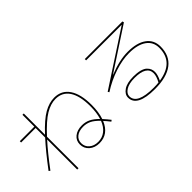

<svg xmlns="http://www.w3.org/2000/svg" viewBox="-29 -1394 2058 2058"><g transform="rotate(-45 1000.0 -365.0)"><path d="M300 -780H320V-458Q433 -579 513.5 -624.5Q594 -670 670 -670Q781 -670 840.5 -582Q900 -494 900 -330Q900 -221 873 -143Q911 -101 938 -66L922 -54Q888 -98 865 -122Q806 20 670 20Q600 20 555 -19.5Q510 -59 510 -120Q510 -178 554 -214Q598 -250 670 -250Q721 -250 764.5 -229.5Q808 -209 857 -160Q880 -234 880 -330Q880 -487 826.5 -568.5Q773 -650 670 -650Q597 -650 516.5 -602Q436 -554 320 -428V50H300V-406Q205 -301 88 -144L72 -156Q202 -329 300 -436V-580H80V-600H300ZM850 -139Q799 -192 758 -211Q717 -230 670 -230Q606 -230 568 -200Q530 -170 530 -120Q530 -67 569 -33.5Q608 0 670 0Q732 0 778 -36Q824 -72 850 -139Z M1732 -708V-710H1195V-730H1765L1770 -712L1292 -399L1293 -397Q1449 -460 1575 -460Q1713 -460 1789 -405Q1865 -350 1865 -250Q1865 -113 1772 -41.5Q1679 30 1500 30Q1230 30 1230 -110Q1230 -159 1281.5 -194.5Q1333 -230 1430 -230Q1489 -230 1530.5 -218.5Q1572 -207 1592.5 -187Q1613 -167 1621.5 -146Q1630 -125 1630 -100Q1630 -57 1600 3Q1845 -34 1845 -250Q1845 -341 1774.5 -390.5Q1704 -440 1575 -440Q1475 -440 1356.5 -401Q1238 -362 1130 -292L1120 -308ZM1576 6Q1610 -57 1610 -100Q1610 -210 1430 -210Q1343 -210 1296.5 -180Q1250 -150 1250 -110Q1250 10 1500 10Q1544 10 1576 6Z"/></g></svg>

Font: M PLUS 1p Thin
Style: Regular
Weight: 250
Version: Version 1.062